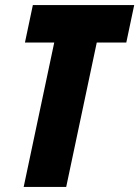

<svg xmlns="http://www.w3.org/2000/svg" viewBox="-20 -734 547 754"><path d="M73 0H240L360 -567H476L507 -714H109L78 -567H193Z"/></svg>

Font: Noto Sans ExtraCondensed Black
Style: Italic
Weight: 900
Width: 2
Italic angle: -12°
Designer: Monotype Design Team
Foundry: Monotype Imaging Inc.
Version: Version 2.013